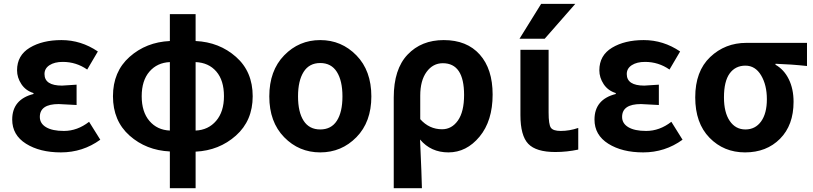

<svg xmlns="http://www.w3.org/2000/svg" viewBox="-20 -784 4257 1005"><path d="M298.8 13.7Q188.5 13.7 116.2 -31.7Q43.9 -77.1 43.9 -158.2Q43.9 -263.7 155.3 -292V-296.9Q114.3 -309.6 91.8 -343.8Q69.3 -377.9 69.3 -416Q69.3 -494.1 135.7 -534.2Q202.1 -574.2 301.8 -574.2Q404.3 -574.2 492.2 -514.6L436.5 -419.9Q378.9 -460 308.6 -460Q265.6 -460 239.3 -442.9Q212.9 -425.8 212.9 -396.5Q212.9 -335.9 304.7 -335.9Q314.5 -335.9 380.9 -340.8V-234.4Q300.8 -239.3 287.1 -239.3Q188.5 -239.3 188.5 -171.9Q188.5 -137.7 221.2 -118.2Q253.9 -98.6 314.5 -98.6Q384.8 -98.6 446.3 -146.5L504.9 -52.7Q413.1 13.7 298.8 13.7Z M1003.9 -459V-100.6Q1070.3 -103.5 1111.3 -151.4Q1152.3 -199.2 1152.3 -280.3Q1152.3 -363.3 1112.3 -409.7Q1072.3 -456.1 1003.9 -459ZM869.1 -100.6V-459Q802.7 -456.1 762.2 -409.2Q721.7 -362.3 721.7 -280.3Q721.7 -198.2 762.2 -150.9Q802.7 -103.5 869.1 -100.6ZM1003.9 -710V-569.3Q1127.9 -563.5 1215.3 -486.3Q1302.7 -409.2 1302.7 -280.3Q1302.7 -152.3 1214.8 -74.2Q1127 3.9 1003.9 9.8V201.2H869.1V8.8Q745.1 2.9 658.2 -74.2Q571.3 -151.4 571.3 -280.3Q571.3 -409.2 658.2 -486.3Q745.1 -563.5 869.1 -569.3V-710Z M1389.6 -279.3Q1389.6 -414.1 1467.3 -494.1Q1544.9 -574.2 1656.2 -574.2Q1767.6 -574.2 1845.7 -494.1Q1923.8 -414.1 1923.8 -279.3Q1923.8 -145.5 1845.7 -65.9Q1767.6 13.7 1656.2 13.7Q1544.9 13.7 1467.3 -65.9Q1389.6 -145.5 1389.6 -279.3ZM1569.3 -151.9Q1598.6 -106.4 1656.2 -106.4Q1713.9 -106.4 1743.2 -151.9Q1772.5 -197.3 1772.5 -279.3Q1772.5 -361.3 1743.2 -407.7Q1713.9 -454.1 1656.2 -454.1Q1598.6 -454.1 1569.3 -407.7Q1540 -361.3 1540 -279.3Q1540 -197.3 1569.3 -151.9Z M2041 201.2V-273.4Q2041 -421.9 2113.3 -498Q2185.5 -574.2 2302.7 -574.2Q2423.8 -574.2 2491.2 -498.5Q2558.6 -422.9 2558.6 -289.1Q2558.6 -151.4 2490.2 -68.8Q2421.9 13.7 2327.1 13.7Q2235.4 13.7 2178.7 -53.7Q2187.5 142.6 2188.5 201.2ZM2293.9 -107.4Q2344.7 -107.4 2377 -153.3Q2409.2 -199.2 2409.2 -287.1Q2409.2 -453.1 2297.9 -453.1Q2246.1 -453.1 2212.9 -407.7Q2179.7 -362.3 2179.7 -283.2V-160.2Q2226.6 -107.4 2293.9 -107.4Z M2812.5 -763.7H2991.2L2831.1 -581.1H2699.2ZM2851.6 -195.3Q2851.6 -132.8 2863.3 -115.7Q2875 -98.6 2915 -98.6Q2960.9 -98.6 3006.8 -114.3V-1Q2947.3 11.7 2886.7 11.7Q2786.1 11.7 2745.1 -31.2Q2704.1 -74.2 2704.1 -181.6V-523.4H2851.6Z M3346.7 13.7Q3236.3 13.7 3164.1 -31.7Q3091.8 -77.1 3091.8 -158.2Q3091.8 -263.7 3203.1 -292V-296.9Q3162.1 -309.6 3139.6 -343.8Q3117.2 -377.9 3117.2 -416Q3117.2 -494.1 3183.6 -534.2Q3250 -574.2 3349.6 -574.2Q3452.1 -574.2 3540 -514.6L3484.4 -419.9Q3426.8 -460 3356.4 -460Q3313.5 -460 3287.1 -442.9Q3260.7 -425.8 3260.7 -396.5Q3260.7 -335.9 3352.5 -335.9Q3362.3 -335.9 3428.7 -340.8V-234.4Q3348.6 -239.3 3335 -239.3Q3236.3 -239.3 3236.3 -171.9Q3236.3 -137.7 3269 -118.2Q3301.8 -98.6 3362.3 -98.6Q3432.6 -98.6 3494.1 -146.5L3552.7 -52.7Q3460.9 13.7 3346.7 13.7Z M3879.9 13.7Q3768.6 13.7 3693.8 -63Q3619.1 -139.6 3619.1 -274.4Q3619.1 -411.1 3697.3 -485.4Q3775.4 -559.6 3886.7 -559.6H4204.1V-438.5Q4124 -447.3 4039.1 -450.2V-445.3Q4084 -419.9 4108.9 -369.1Q4133.8 -318.4 4133.8 -251Q4133.8 -128.9 4063 -57.6Q3992.2 13.7 3879.9 13.7ZM3881.8 -440.4Q3829.1 -440.4 3799.3 -399.4Q3769.5 -358.4 3769.5 -274.4Q3769.5 -195.3 3799.8 -150.9Q3830.1 -106.4 3881.8 -106.4Q3933.6 -106.4 3963.9 -148.4Q3994.1 -190.4 3994.1 -264.6Q3994.1 -338.9 3963.9 -389.6Q3933.6 -440.4 3881.8 -440.4Z"/></svg>

Font: Nasu
Style: Bold
Weight: 700
Designer: Ryoko NISHIZUKA (kana &amp; ideographs); Paul D. Hunt (Latin, Greek &amp; Cyrillic); Wenlong ZHANG (bopomofo); Sandoll C
Version: Version 2014.1215